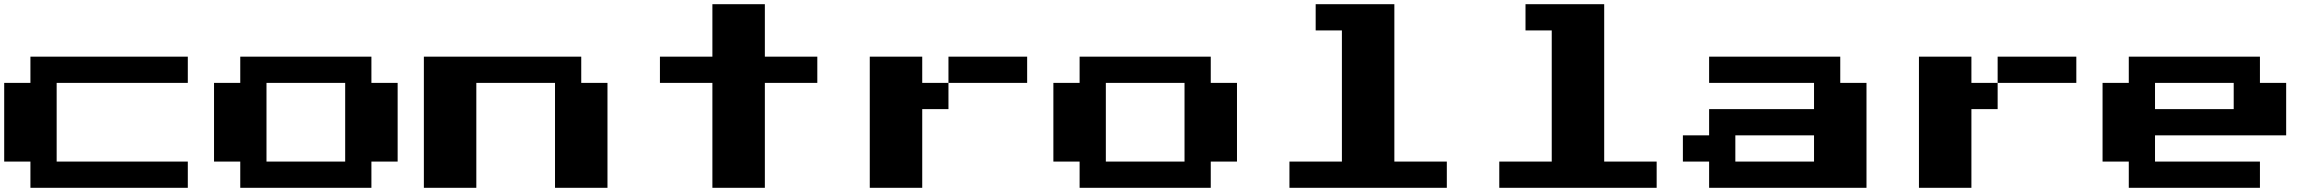

<svg xmlns="http://www.w3.org/2000/svg" viewBox="-20 -1020 11040 915"><path d="M125 -687.5V-750H500H875V-687.5V-625H562.5H250V-437.5V-250H562.5H875V-187.5V-125H500H125V-187.5V-250H62.5H0V-437.5V-625H62.5H125Z M1125 -687.5V-750H1437.5H1750V-687.5V-625H1812.5H1875V-437.5V-250H1812.5H1750V-187.5V-125H1437.5H1125V-187.5V-250H1062.5H1000V-437.5V-625H1062.5H1125ZM1625 -437.5V-625H1437.5H1250V-437.5V-250H1437.5H1625Z M2000 -437.5V-750H2375H2750V-687.5V-625H2812.5H2875V-375V-125H2750H2625V-375V-625H2437.5H2250V-375V-125H2125H2000Z M3375 -875V-1000H3500H3625V-875V-750H3750H3875V-687.5V-625H3750H3625V-375V-125H3500H3375V-375V-625H3250H3125V-687.5V-750H3250H3375Z M4125 -437.5V-750H4250H4375V-687.5V-625H4437.5H4500V-687.5V-750H4687.5H4875V-687.5V-625H4687.5H4500V-562.5V-500H4437.5H4375V-312.5V-125H4250H4125Z M5125 -687.5V-750H5437.5H5750V-687.5V-625H5812.5H5875V-437.5V-250H5812.5H5750V-187.5V-125H5437.5H5125V-187.5V-250H5062.5H5000V-437.5V-625H5062.5H5125ZM5625 -437.5V-625H5437.5H5250V-437.5V-250H5437.5H5625Z M6250 -937.5V-1000H6437.5H6625V-625V-250H6750H6875V-187.5V-125H6500H6125V-187.5V-250H6250H6375V-562.5V-875H6312.5H6250Z M7250 -937.5V-1000H7437.5H7625V-625V-250H7750H7875V-187.5V-125H7500H7125V-187.5V-250H7250H7375V-562.5V-875H7312.5H7250Z M8125 -687.5V-750H8437.5H8750V-687.5V-625H8812.5H8875V-375V-125H8500H8125V-187.5V-250H8062.5H8000V-312.5V-375H8062.5H8125V-437.5V-500H8375H8625V-562.5V-625H8375H8125ZM8625 -312.5V-375H8437.5H8250V-312.5V-250H8437.5H8625Z M9125 -437.5V-750H9250H9375V-687.5V-625H9437.5H9500V-687.5V-750H9687.5H9875V-687.5V-625H9687.5H9500V-562.5V-500H9437.5H9375V-312.5V-125H9250H9125Z M10125 -687.5V-750H10437.5H10750V-687.5V-625H10812.5H10875V-500V-375H10562.5H10250V-312.5V-250H10500H10750V-187.5V-125H10437.5H10125V-187.5V-250H10062.5H10000V-437.5V-625H10062.5H10125ZM10625 -562.5V-625H10437.5H10250V-562.5V-500H10437.5H10625Z"/></svg>

Font: Press Start 2P
Style: Regular
Weight: 500
Monospace: yes
Version: Version 2.14